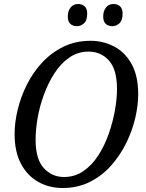

<svg xmlns="http://www.w3.org/2000/svg" viewBox="-20 -929 731 960"><path d="M293 11Q225 11 170.5 -20Q116 -51 84.5 -111Q53 -171 53 -259Q53 -317 68.5 -381Q84 -445 114.5 -506Q145 -567 191 -616.5Q237 -666 297.5 -695.5Q358 -725 433 -725Q496 -725 550.5 -696.5Q605 -668 638 -609Q671 -550 671 -457Q671 -402 656 -338Q641 -274 610.5 -212.5Q580 -151 535 -100.5Q490 -50 429.5 -19.5Q369 11 293 11ZM300 -44Q354 -44 397 -73.5Q440 -103 471.5 -152Q503 -201 523.5 -259.5Q544 -318 554.5 -376.5Q565 -435 565 -484Q565 -581 525 -626Q485 -671 423 -671Q370 -671 327 -641.5Q284 -612 252.5 -563Q221 -514 199.5 -455.5Q178 -397 168 -338.5Q158 -280 158 -231Q158 -133 199 -88.5Q240 -44 300 -44ZM542 -798Q521 -798 508.5 -810Q496 -822 496 -846Q496 -874 510 -891.5Q524 -909 547 -909Q567 -909 580 -897.5Q593 -886 593 -861Q593 -826 576.5 -812Q560 -798 542 -798ZM365 -798Q344 -798 331.5 -810Q319 -822 319 -846Q319 -874 333 -891.5Q347 -909 370 -909Q390 -909 403 -897.5Q416 -886 416 -861Q416 -826 399.5 -812Q383 -798 365 -798Z"/></svg>

Font: Noto Serif SemiCondensed
Style: Italic
Weight: 400
Width: 4
Italic angle: -12°
Designer: Monotype Design Team
Foundry: Monotype Imaging Inc.
Version: Version 2.013